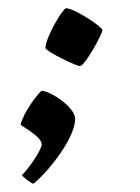

<svg xmlns="http://www.w3.org/2000/svg" viewBox="-20 -336 340 465"><path d="M162 -48C162 -77 101 -116 81 -116C71 -110 35 -60 30 -34C36 -28 81 -5 81 14C81 27 47 76 33 88C35 92 55 108 61 109C98 79 162 -2 162 -48ZM228 -263C228 -271 160 -316 140 -316C132 -316 90 -244 90 -220C90 -212 164 -176 174 -176C185 -176 228 -253 228 -263Z"/></svg>

Font: Yesteryear
Style: Regular
Weight: 400
Designer: Astigmatic (AOETI)
Foundry: Astigmatic (AOETI)
Version: Version 1.000